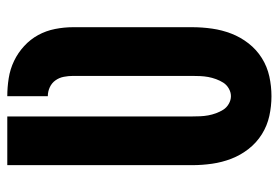

<svg xmlns="http://www.w3.org/2000/svg" viewBox="-142 -634 783 540"><g transform="rotate(-90 250.0 -363.5)"><path d="M250 8Q222 8 194.5 2Q167 -4 143 -19Q119 -34 101.5 -56.5Q84 -79 74 -105Q64 -131 60 -159Q56 -187 56 -215V-735H193V-215Q193 -204 193.5 -192.5Q194 -181 196 -170Q198 -159 202 -148Q206 -137 212 -127.5Q218 -118 228.5 -112Q239 -106 250 -106Q261 -106 271.5 -112Q282 -118 288 -127.5Q294 -137 298 -148Q302 -159 304 -170Q306 -181 306.5 -192.5Q307 -204 307 -215V-550Q307 -563 304.5 -576Q302 -589 294.5 -599.5Q287 -610 275 -615.5Q263 -621 250 -621V-735Q275 -735 300.5 -731Q326 -727 349 -716Q372 -705 391 -687.5Q410 -670 422 -648Q434 -626 439 -600.5Q444 -575 444 -550V-215Q444 -187 440 -159Q436 -131 426 -105Q416 -79 398.5 -56.5Q381 -34 357 -19Q333 -4 305.5 2Q278 8 250 8Z"/></g></svg>

Font: Iosevka Curly Heavy
Style: Regular
Weight: 900
Monospace: yes
Designer: Belleve Invis
Foundry: Belleve Invis
Version: Version 22.1.2; ttfautohint (v1.8.4)